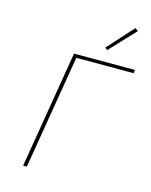

<svg xmlns="http://www.w3.org/2000/svg" viewBox="-135 -1017 870 1104"><g transform="rotate(15 300.0 -465.5)"><path d="M228 -698H591L588 -678H247L134 0H112ZM407 -767 393 -778 531 -931 549 -918Z"/></g></svg>

Font: IBM Plex Mono Thin
Style: Italic
Weight: 100
Italic angle: -9°
Monospace: yes
Designer: Mike Abbink, Paul van der Laan, Pieter van Rosmalen
Foundry: Bold Monday
Version: Version 2.3